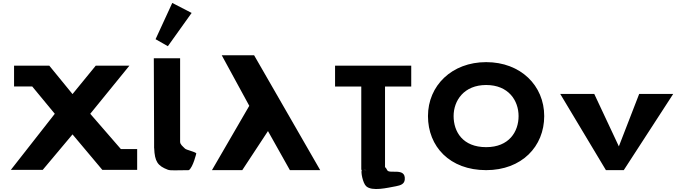

<svg xmlns="http://www.w3.org/2000/svg" viewBox="-20 -1145 4599 1292"><path d="M903 -141.9H793.4L587.3 -379.3L850.8 -703.1H624.3L468 -511.9L311.7 -703.1H97.2L97.3 -703H74.6V-563H197L348.7 -379.3L53 -1.9H267.5L468 -240.7L668.6 -1.9H670.5H895H903Z M1026.8 -881.2 1109.6 -834.1 1269.5 -1058 1139.2 -1125.2ZM1015 -753H1192V-191C1192.2 -173 1208.1 -161.8 1224.9 -145C1234.1 -135.7 1292.8 -124 1301 -113C1301 -113 1279.8 -21.3 1251.1 0C1167 0 1128 4.3 1109 -3C1041.4 -28.9 1021 -57.6 1017.5 -148L1017 -148V-166.5C1016.9 -176.7 1016.9 -187.5 1017 -199V-200Z M1930.8 0 1783.2 -263 1610.2 0H1406.2L1657.4 -433L1472.2 -773H1690L2134.8 0Z M2234.7 -562.9H2411.1V-1.9L2415 -1.8C2406.2 9.2 2421.2 87 2444 108C2483.8 144.6 2585.5 119 2645.8 108C2675.8 102 2701.2 93.7 2703.8 63C2710.8 -21 2599.1 28.7 2585.5 0C2581.2 -9.2 2576.3 -16 2570.9 -20.9V-562.9H2747.3V-703.1H2234.7ZM2450.4 -1.1C2442 -0.1 2433.3 -0.1 2424.5 -1.6Z M2859.9 -363.9C2859.9 -159.1 3006.1 -0.1 3251.5 -0.1C3490.8 -0.1 3642.1 -159.1 3642.1 -363.9C3642.1 -568.8 3484 -726.9 3251.5 -726.9C3020.5 -726.9 2859.9 -568.8 2859.9 -363.9ZM3032.4 -363.9C3032.4 -468.5 3102.4 -573 3251.5 -573C3401.7 -573 3469.6 -468.5 3469.6 -363.9C3469.6 -259.4 3405.8 -154.8 3251.5 -154.8C3093.1 -154.8 3032.4 -259.4 3032.4 -363.9Z M3978.8 -513H3749.8L4057.4 0H4177.4L4510.2 -513H4281.2L4144.4 -160Z"/></svg>

Font: Hussar
Style: BdSuprExt
Weight: 700
Foundry: Cannot Into Space Fonts
Version: Version 2.00